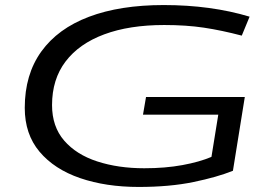

<svg xmlns="http://www.w3.org/2000/svg" viewBox="-20 -730 1060 760"><path d="M529 10Q399 10 297 -25Q195 -60 136.5 -129.5Q78 -199 78 -303Q78 -435 143.5 -526Q209 -617 332 -663.5Q455 -710 628 -710Q815 -710 968 -664L937 -589Q857 -610 787 -620.5Q717 -631 630 -631Q492 -631 392.5 -594Q293 -557 239.5 -486.5Q186 -416 186 -314Q186 -229 234 -173.5Q282 -118 365 -91Q448 -64 551 -64Q634 -64 702 -76.5Q770 -89 817 -109L844 -276H546L558 -346H949L902 -54Q840 -29 746 -9.5Q652 10 529 10Z"/></svg>

Font: Georama ExtraExtended
Style: Italic
Weight: 400
Width: 8
Italic angle: -9°
Designer: Jean-Baptiste Levee
Foundry: Production Type
Version: Version 1.000